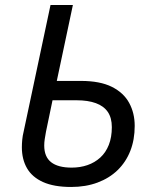

<svg xmlns="http://www.w3.org/2000/svg" viewBox="-20 -734 608 764"><path d="M263 10Q195 10 151.5 -9.5Q108 -29 87.5 -64.5Q67 -100 67 -148Q67 -162 68.5 -178Q70 -194 74 -210L181 -714H270L206 -412H302Q378 -412 425 -388.5Q472 -365 494 -324.5Q516 -284 516 -233Q516 -178 498.5 -133.5Q481 -89 448 -57Q415 -25 368 -7.5Q321 10 263 10ZM265 -67Q299 -67 328 -77Q357 -87 379 -107Q401 -127 413 -157.5Q425 -188 425 -228Q425 -265 409 -288.5Q393 -312 361.5 -323.5Q330 -335 285 -335H189L163 -210Q160 -194 158 -180.5Q156 -167 156 -155Q156 -110 183.5 -88.5Q211 -67 265 -67Z"/></svg>

Font: Noto Sans Display
Style: Italic
Weight: 400
Italic angle: -12°
Designer: Monotype Design Team
Foundry: Monotype Imaging Inc.
Version: Version 2.003